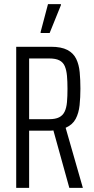

<svg xmlns="http://www.w3.org/2000/svg" viewBox="-20 -916 457 936"><path d="M59 0V-688H228Q279 -688 308.5 -672.5Q338 -657 351.5 -629Q365 -601 368.5 -564Q372 -527 372 -484Q372 -441 368 -403Q364 -365 349 -336.5Q334 -308 300 -293L384 0H318L237 -292L261 -283Q254 -282 243.5 -280.5Q233 -279 223 -279H122V0ZM122 -335H220Q250 -335 268 -344Q286 -353 295 -371.5Q304 -390 306.5 -418Q309 -446 309 -483Q309 -519 306.5 -546.5Q304 -574 296 -593Q288 -612 270 -621.5Q252 -631 220 -631H122ZM178 -755V-760L214 -896H277V-891L222 -755Z"/></svg>

Font: Saira ExtraCondensed
Style: Regular
Weight: 400
Width: 2
Designer: Hector Gatti with collaboration of the Omnibus-Type team
Foundry: Omnibus-Type
Version: Version 1.101